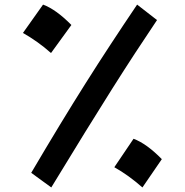

<svg xmlns="http://www.w3.org/2000/svg" viewBox="-20 -818 815 847"><path d="M117.7 -55.6 206.2 8.9Q290 -128.9 355.3 -234.6Q420.5 -340.3 474.1 -425Q527.6 -509.7 575.6 -583.1Q623.7 -656.5 672.7 -729.5L584.9 -797.7Q523.7 -707 467.8 -621.8Q411.9 -536.7 356.8 -449.3Q301.7 -361.9 243.1 -265.5Q184.6 -169.1 117.7 -55.6ZM169.9 -797.7 81.2 -672.6Q113.6 -654.3 144.4 -632.4Q175.2 -610.6 205 -584L294.9 -707.8Q227.5 -776.3 169.9 -797.7ZM569.1 -205.8 484.3 -80.3Q516 -62.6 546.7 -40.4Q577.5 -18.2 608.3 8.9L693.9 -115.9Q626.8 -184.4 569.1 -205.8Z"/></svg>

Font: Pinar-VF-FD
Style: Regular
Weight: 300
Designer: Amin Abedi
Version: Version 3.0